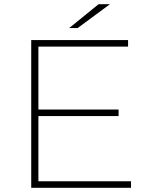

<svg xmlns="http://www.w3.org/2000/svg" viewBox="-20 -890 708 910"><path d="M501 -870H447L308 -757H348ZM162 -31V-340H542V-371H162V-669H587V-700H128V0H601V-31Z"/></svg>

Font: Talent ExtraLight
Style: Regular
Weight: 200
Designer: Mike Powis
Version: Version 1.001;hotconv 1.0.109;makeotfexe 2.5.65596